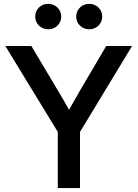

<svg xmlns="http://www.w3.org/2000/svg" viewBox="-20 -963 704 983"><path d="M275.9 0H389.6V-287.6L656.2 -727.5H523.9L389.6 -499.5C370.6 -466.8 352.1 -433.6 333.5 -400.9C314.9 -433.6 296.4 -466.8 276.4 -499.5L140.6 -727.5H7.3L275.9 -287.6ZM437 -813C474.1 -813 503.4 -841.3 503.4 -877.9C503.4 -915 474.1 -943.4 437 -943.4C399.4 -943.4 370.1 -915 370.1 -877.9C370.1 -841.3 399.4 -813 437 -813ZM226.6 -813C264.2 -813 293.5 -841.3 293.5 -877.9C293.5 -915 264.2 -943.4 226.6 -943.4C189.5 -943.4 160.2 -915 160.2 -877.9C160.2 -841.3 189.5 -813 226.6 -813Z"/></svg>

Font: Raveo Display Display Medium
Style: Regular
Weight: 500
Designer: Jakub Foglar, Rasmus Andersson (Inter)
Foundry: Jakubfoglar.com
Version: Version 1.100;Glyphs 3.2.3 (3260)